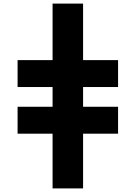

<svg xmlns="http://www.w3.org/2000/svg" viewBox="-20 -830 756 1070"><path d="M78 -85V-235H273V-345H78V-495H273V-810H443V-495H638V-345H443V-235H638V-85H443V220H273V-85Z"/></svg>

Font: Mplus 1p Black
Style: Regular
Weight: 900
Version: Version 1.061